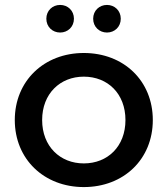

<svg xmlns="http://www.w3.org/2000/svg" viewBox="-20 -753 680 779"><path d="M320 6C482 6 600 -107 600 -266C600 -425 482 -538 320 -538C159 -538 40 -425 40 -266C40 -107 159 6 320 6ZM320 -90C224 -90 151 -159 151 -266C151 -373 224 -442 320 -442C417 -442 489 -373 489 -266C489 -159 417 -90 320 -90ZM414 -621C445 -621 470 -644 470 -677C470 -710 445 -733 414 -733C383 -733 358 -710 358 -677C358 -644 383 -621 414 -621ZM224 -621C255 -621 280 -644 280 -677C280 -710 255 -733 224 -733C193 -733 168 -710 168 -677C168 -644 193 -621 224 -621Z"/></svg>

Font: Montserrat-Alt1 SemBd
Style: Regular
Weight: 600
Designer: Differentunic
Foundry: Differentunic
Version: Version 7.222